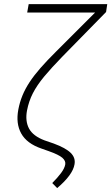

<svg xmlns="http://www.w3.org/2000/svg" viewBox="-20 -748 551 951"><path d="M492.7 -727.5H511.2L505.4 -688.5L288.6 -467.3Q234.4 -411.6 198.7 -368.7Q163.1 -325.7 142.8 -286.1Q122.6 -246.6 113.8 -200.7Q104 -148.4 123.8 -111.3Q143.6 -74.2 200.7 -52.7L246.1 -37.1Q305.7 -15.1 330.3 9.3Q355 33.7 349.1 65.9Q344.7 92.3 323 121.8Q301.3 151.4 263.2 183.6L238.8 158.7Q264.6 132.8 282.2 109.4Q299.8 85.9 303.2 66.4Q306.2 48.8 288.6 33.4Q271 18.1 221.2 0.5L185.1 -12.2Q112.8 -37.1 85.2 -86.7Q57.6 -136.2 70.8 -205.6Q77.6 -241.7 91.1 -274.7Q104.5 -307.6 126.5 -341.1Q148.4 -374.5 180.9 -411.6Q213.4 -448.7 258.3 -493.2ZM122.1 -727.5H501.5L494.6 -686H114.7Z"/></svg>

Font: Inter Tight ExtraLight
Style: Italic
Weight: 250
Italic angle: -9.39999°
Designer: Rasmus Andersson
Foundry: rsms
Version: Version 3.004